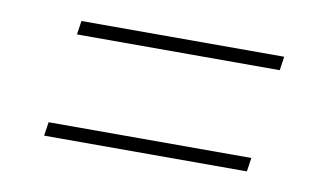

<svg xmlns="http://www.w3.org/2000/svg" viewBox="-39 -507 620 362"><g transform="rotate(10 271.5 -325.5)"><path d="M476.6 -411.6H88.4L92.3 -438H480.5ZM448.7 -212.9H60.5L64.5 -239.3H452.6Z"/></g></svg>

Font: Robert Sans Thin
Style: Italic
Weight: 100
Italic angle: -8°
Designer: Christian Robertson (extended by Adam Twardoch)
Foundry: Google
Version: Version 12.135;April 2, 2019;FontCreator 11.5.0.2425 64-bit;